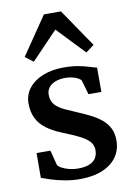

<svg xmlns="http://www.w3.org/2000/svg" viewBox="-94 -912 688 984"><g transform="rotate(-10 249.5 -420.0)"><path d="M241.5 11Q200.5 11 161.8 3.5Q123 -4 92.5 -13.8Q62 -23.5 44.5 -30L45 -159H117L137 -81Q142.5 -72 158.5 -63.5Q174.5 -55 196.2 -49.5Q218 -44 241 -44Q278 -44 301 -53.8Q324 -63.5 334.5 -81Q345 -98.5 345 -121.5Q345 -149.5 326.5 -168.5Q308 -187.5 273.8 -204Q239.5 -220.5 192 -239.5Q145 -258.5 113 -282.2Q81 -306 64.8 -338.8Q48.5 -371.5 48.5 -416.5Q48.5 -461 75 -495Q101.5 -529 148.8 -548Q196 -567 256 -567Q301.5 -567 334.5 -560.5Q367.5 -554 390.2 -546.8Q413 -539.5 426.5 -536.5V-410H359.5L338 -484.5Q333.5 -492 321.2 -498.5Q309 -505 292 -509Q275 -513 255.5 -513Q226 -513 204 -504.2Q182 -495.5 170 -479.8Q158 -464 158 -442.5Q158 -409.5 176.5 -389.5Q195 -369.5 224.8 -356Q254.5 -342.5 287 -328.5Q319.5 -315 350.2 -299.8Q381 -284.5 405.8 -264.8Q430.5 -245 445 -217.8Q459.5 -190.5 459.5 -152.5Q459.5 -104.5 434.5 -67.8Q409.5 -31 360.5 -10Q311.5 11 241.5 11ZM112.5 -622.5 70.5 -654.5 205.5 -852.5H294L429 -654.5L386 -622.5L249.5 -765.5Z"/></g></svg>

Font: Merriweather 20pt SemiBold
Style: Regular
Weight: 600
Version: Version 2.100